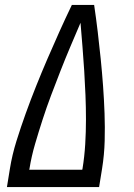

<svg xmlns="http://www.w3.org/2000/svg" viewBox="-20 -755 540 775"><path d="M8 0 20 -74Q29 -130 46.5 -186Q64 -242 84 -297.5Q104 -353 126 -408Q148 -463 171.5 -517.5Q195 -572 219.5 -626.5Q244 -681 270 -735H360Q368 -681 374.5 -626.5Q381 -572 386.5 -517.5Q392 -463 396 -408Q400 -353 402 -297.5Q404 -242 402.5 -186Q401 -130 392 -74L380 0ZM312 -70 313 -74Q321 -123 324 -173Q327 -223 327 -272.5Q327 -322 325 -371Q323 -420 320 -468.5Q317 -517 313 -565.5Q309 -614 305 -663Q284 -614 263.5 -565.5Q243 -517 224 -468.5Q205 -420 186.5 -371Q168 -322 152 -272.5Q136 -223 121.5 -173.5Q107 -124 99 -74L98 -70Z"/></svg>

Font: Iosevka Term Curly
Style: Italic
Weight: 400
Italic angle: -9°
Designer: Belleve Invis
Foundry: Belleve Invis
Version: Version 32.3.0